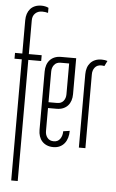

<svg xmlns="http://www.w3.org/2000/svg" viewBox="-64 -815 648 1075"><g transform="rotate(5 260.0 -278.0)"><path d="M41 216.3V-464.4H0V-497.1H41V-684.1Q41 -703.6 46.4 -720Q51.8 -736.3 62.3 -748.3Q72.8 -760.3 88.6 -766.8Q104.5 -773.4 125.5 -773.4Q134.8 -773.4 145.8 -771.2Q156.7 -769 164.6 -764.6V-736.3Q156.7 -738.3 148.9 -739.5Q141.1 -740.7 131.3 -740.7Q107.9 -740.7 92.8 -726.3Q77.6 -711.9 77.6 -687V-497.1H149.9V-464.4H77.6V216.3Z M259.3 -464.4Q235.8 -464.4 223.4 -448.7Q210.9 -433.1 210.9 -410.6V-238.3H259.3Q282.2 -238.3 294.7 -253.4Q307.1 -268.6 307.1 -291.5V-464.4ZM343.8 -497.1V-294.9Q343.8 -275.4 338.4 -259Q333 -242.7 322.3 -230.7Q311.5 -218.8 295.7 -212.2Q279.8 -205.6 259.3 -205.6H210.9V-76.2Q210.9 -53.7 223.4 -38.3Q235.8 -22.9 259.3 -22.9Q282.2 -22.9 294.7 -40.5Q307.1 -58.1 307.1 -83.5L343.3 -88.9Q343.3 -67.9 337.9 -49.8Q332.5 -31.7 322 -18.6Q311.5 -5.4 295.7 2.2Q279.8 9.8 259.3 9.8Q238.3 9.8 222.4 2.9Q206.5 -3.9 195.8 -15.9Q185.1 -27.8 179.7 -44.2Q174.3 -60.5 174.3 -79.6V-407.7Q174.3 -427.2 179.7 -443.6Q185.1 -460 195.8 -471.9Q206.5 -483.9 222.4 -490.5Q238.3 -497.1 259.3 -497.1Z M504.9 -467.3Q497.6 -469.2 487.3 -469.2Q463.9 -469.2 451.4 -453.6Q439 -438 439 -415.5V0H402.3V-412.6Q402.3 -432.1 407.7 -448.5Q413.1 -464.8 423.8 -476.8Q434.6 -488.8 450.4 -495.4Q466.3 -502 487.3 -502Q496.1 -502 504.4 -500.7Q512.7 -499.5 519.5 -497.1Z"/></g></svg>

Font: Tulpen One
Style: Regular
Weight: 400
Designer: Naima Ben Ayed
Foundry: Naima Ben Ayed, Anton Koovit
Version: Version 1.002